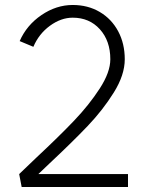

<svg xmlns="http://www.w3.org/2000/svg" viewBox="-20 -751 591 771"><path d="M127 -119Q218 -204 278 -267Q338 -330 380.5 -395.5Q423 -461 423 -513Q423 -587 381 -633.5Q339 -680 272 -680Q225 -680 180.5 -647.5Q136 -615 114 -563L59 -586Q87 -650 146.5 -690.5Q206 -731 272 -731Q333 -731 380.5 -703Q428 -675 454.5 -625.5Q481 -576 481 -513Q481 -450 437 -379.5Q393 -309 332 -245Q271 -181 177 -93L134 -52H494V0H67L57 -52Z"/></svg>

Font: SUITE Light
Style: Regular
Weight: 300
Designer: Sun
Foundry: Sun
Version: Version 2.040